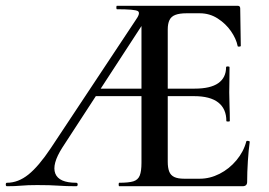

<svg xmlns="http://www.w3.org/2000/svg" viewBox="-28 -645 931 665"><path d="M-4 0Q-8 0 -8 -6Q-8 -12 -4 -12Q35 -12 70.5 -40.5Q106 -69 148 -132L441 -574Q460 -600 449.5 -606.5Q439 -613 377 -613Q375 -613 375 -619Q375 -625 377 -625H795Q804 -625 804 -616L806 -486Q806 -484 800.5 -483.5Q795 -483 795 -486Q790 -511 772 -537Q754 -563 726 -581Q698 -599 664 -599H618Q594 -599 579.5 -593.5Q565 -588 559 -575.5Q553 -563 553 -543V-85Q553 -64 558 -51Q563 -38 575.5 -32Q588 -26 610 -26H664Q699 -26 732.5 -43Q766 -60 791 -90Q816 -120 825 -155Q826 -158 831.5 -157Q837 -156 837 -154Q833 -126 830.5 -87Q828 -48 828 -15Q828 0 812 0H385Q383 0 383 -6Q383 -12 385 -12Q418 -12 434 -17Q450 -22 456 -37Q462 -52 462 -81V-589L494 -604L188 -134Q151 -76 163.5 -44Q176 -12 236 -12Q241 -12 241 -6Q241 0 236 0Q201 0 173.5 -2Q146 -4 101 -4Q67 -4 46 -2Q25 0 -4 0ZM290 -312 305 -338H528L535 -312ZM756 -226Q756 -268 728 -290Q700 -312 644 -312H490V-338H646Q701 -338 728 -357Q755 -376 755 -412Q755 -415 761 -415Q767 -415 767 -412Q767 -380 766.5 -362Q766 -344 766 -325Q766 -301 767 -277.5Q768 -254 768 -226Q768 -224 762 -224Q756 -224 756 -226Z"/></svg>

Font: Cormorant Garamond Light SemiBold
Style: Regular
Weight: 600
Version: Version 4.001